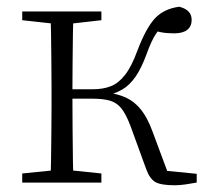

<svg xmlns="http://www.w3.org/2000/svg" viewBox="-20 -542 622 570"><path d="M46 0V-27L155 -38H175L281 -27V0ZM46 -482V-508H281V-482L175 -470H155ZM130 0Q131 -24 131.5 -64.5Q132 -105 132.5 -148.5Q133 -192 133 -226V-283Q133 -316 132.5 -359.5Q132 -403 131.5 -443.5Q131 -484 130 -508H198Q197 -484 196.5 -443Q196 -402 195.5 -356.5Q195 -311 195 -273V-254Q195 -206 195.5 -156.5Q196 -107 196.5 -65.5Q197 -24 198 0ZM414 -40 367 -169Q354 -203 340.5 -220Q327 -237 307 -243Q287 -249 256 -249H163V-277H255Q286 -277 309 -286Q332 -295 351.5 -320Q371 -345 388 -392Q414 -460 440.5 -488Q467 -516 512 -522Q549 -513 549 -483Q549 -464 536 -453.5Q523 -443 497 -443Q475 -443 459.5 -446Q444 -449 429 -453L474 -479Q455 -460 442 -440Q429 -420 415 -381Q400 -340 382.5 -314.5Q365 -289 342.5 -276Q320 -263 291 -257V-268Q329 -264 354.5 -252Q380 -240 399 -216Q418 -192 433 -151L484 -14L442 -38L564 -26V0Q548 3 530.5 5.5Q513 8 499 8Q457 8 440.5 -2Q424 -12 414 -40Z"/></svg>

Font: Source Han Serif JP VF
Style: Regular
Weight: 250
Designer: Ryoko NISHIZUKA 西塚涼子 (kana & ideographs); Frank Grießhammer (Latin, Greek & Cyrillic); Wenlong ZHANG 张文龙 (bopomofo); San
Foundry: Adobe
Version: Version 2.001;hotconv 1.1.0;makeotfexe 2.6.0